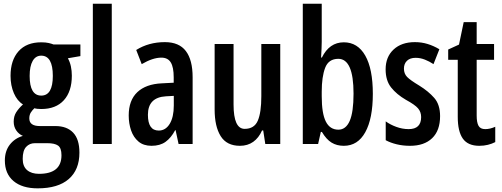

<svg xmlns="http://www.w3.org/2000/svg" viewBox="-20 -780 2718 1040"><path d="M184.1 240.2Q100.1 240.2 53.2 200.7Q6.3 161.1 6.3 89.4Q6.3 38.1 33.2 3.4Q60.1 -31.2 104 -43.9Q82 -53.2 68.1 -73.5Q54.2 -93.8 54.2 -121.1Q54.2 -150.4 67.6 -171.6Q81.1 -192.9 104.5 -214.4Q73.2 -233.4 55.2 -275.1Q37.1 -316.9 37.1 -369.1Q37.1 -453.6 80.3 -502.2Q123.5 -550.8 203.1 -550.8Q227.5 -550.8 243.4 -547.1Q259.3 -543.5 270 -539.1H415.5V-476.1L347.7 -464.4Q358.9 -444.3 364 -420.4Q369.1 -396.5 369.1 -370.1Q369.1 -284.7 325.9 -237.1Q282.7 -189.5 203.6 -189.5Q179.2 -189.5 166.5 -193.8Q155.8 -184.1 147.2 -170.9Q138.7 -157.7 138.7 -138.7Q138.7 -97.2 195.8 -97.2H279.8Q342.3 -97.2 376.2 -61.5Q410.2 -25.9 410.2 46.9Q410.2 139.6 352.3 189.9Q294.4 240.2 184.1 240.2ZM203.6 -262.2Q266.1 -262.2 266.1 -369.1Q266.1 -478.5 203.1 -478.5Q173.3 -478.5 157 -450Q140.6 -421.4 140.6 -368.7Q140.6 -262.2 203.6 -262.2ZM191.4 161.6Q313 161.6 313 61Q313 21.5 294.4 8.5Q275.9 -4.4 236.3 -4.4H168.9Q140.1 -4.4 121.6 15.6Q103 35.6 103 80.6Q103 121.1 126.7 141.4Q150.4 161.6 191.4 161.6Z M585.4 0H482.9V-759.8H585.4Z M873 -551.8Q950.2 -551.8 986.8 -503.4Q1023.4 -455.1 1023.4 -361.8V0H947.3L931.2 -74.7H928.7Q906.7 -33.2 876.7 -11.7Q846.7 9.8 800.8 9.8Q757.3 9.8 730 -13.4Q702.6 -36.6 689.9 -74Q677.2 -111.3 677.2 -154.3Q677.2 -236.8 723.9 -280.8Q770.5 -324.7 856.4 -328.6L920.9 -332V-361.3Q920.9 -416 905 -441.9Q889.2 -467.8 854 -467.8Q807.6 -467.8 747.6 -432.6L717.8 -509.3Q785.6 -551.8 873 -551.8ZM921.4 -260.7 878.4 -258.3Q781.2 -252.4 781.2 -158.2Q781.2 -72.8 839.8 -72.8Q877 -72.8 899.2 -109.1Q921.4 -145.5 921.4 -208.5Z M1498 -541.5V0H1417L1405.8 -73.2H1399.4Q1381.8 -33.2 1351.6 -11.7Q1321.3 9.8 1279.8 9.8Q1208 9.8 1175.3 -42.7Q1142.6 -95.2 1142.6 -187V-541.5H1245.1V-213.9Q1245.1 -82 1305.2 -82Q1357.4 -82 1376.5 -126.5Q1395.5 -170.9 1395.5 -258.8V-541.5Z M1722.7 -759.8V-553.2Q1722.7 -537.1 1721.7 -515.9Q1720.7 -494.6 1719.2 -468.3H1723.6Q1764.2 -550.8 1842.3 -550.8Q1917.5 -550.8 1958.5 -478.8Q1999.5 -406.7 1999.5 -272Q1999.5 -137.7 1958.7 -64Q1918 9.8 1842.3 9.8Q1804.2 9.8 1775.9 -7.6Q1747.6 -24.9 1723.6 -65.4H1717.8L1703.1 0H1620.1V-759.8ZM1812.5 -461.4Q1759.8 -461.4 1741.2 -412.6Q1722.7 -363.8 1722.7 -283.7V-258.8Q1722.7 -165.5 1744.9 -121.6Q1767.1 -77.6 1813 -77.6Q1853.5 -77.6 1874.3 -125.2Q1895 -172.9 1895 -272.9Q1895 -461.4 1812.5 -461.4Z M2363.8 -150.9Q2363.8 -72.8 2320.8 -31.5Q2277.8 9.8 2201.2 9.8Q2162.6 9.8 2129.2 1.7Q2095.7 -6.3 2069.3 -20.5V-122.6Q2093.3 -105 2126.5 -92.8Q2159.7 -80.6 2193.8 -80.6Q2261.2 -80.6 2261.2 -146Q2261.2 -173.3 2244.4 -193.1Q2227.5 -212.9 2178.7 -239.3Q2128.4 -268.6 2098.6 -306.2Q2068.8 -343.8 2068.8 -404.3Q2068.8 -471.7 2111.8 -511.7Q2154.8 -551.8 2227.1 -551.8Q2263.7 -551.8 2296.4 -541.7Q2329.1 -531.7 2359.9 -513.2L2328.1 -432.6Q2306.2 -447.3 2281.5 -457Q2256.8 -466.8 2231.4 -466.8Q2201.2 -466.8 2184.6 -450.9Q2168 -435.1 2168 -408.2Q2168 -380.9 2185.1 -363.3Q2202.1 -345.7 2251 -316.4Q2300.8 -285.6 2332.3 -249.5Q2363.8 -213.4 2363.8 -150.9Z M2608.4 -80.6Q2634.3 -80.6 2662.6 -93.3V-10.3Q2644.5 -1 2622.8 4.4Q2601.1 9.8 2576.2 9.8Q2514.6 9.8 2487.1 -29.1Q2459.5 -67.9 2459.5 -147V-456.1H2407.7V-511.7L2466.3 -538.6L2491.7 -660.2H2562V-541.5H2656.2V-456.1H2562V-153.8Q2562 -116.7 2572 -98.6Q2582 -80.6 2608.4 -80.6Z"/></svg>

Font: Open Sans Condensed SemiBold
Style: Regular
Weight: 600
Width: 3
Designer: Monotype Design Team
Foundry: Monotype Imaging Inc.
Version: Version 3.000; ttfautohint (v1.8.4)